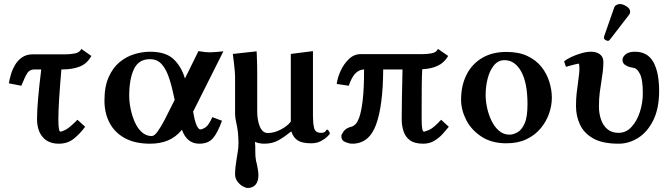

<svg xmlns="http://www.w3.org/2000/svg" viewBox="-20 -702 3326 954"><path d="M142 -432H306Q328 -432 352 -436.5Q376 -441 384 -459L434 -424Q413 -386 377 -371.5Q341 -357 289 -357H285Q278 -277 274 -213Q270 -149 270 -109Q270 -48 280 -48Q288 -48 306.5 -57.5Q325 -67 365 -107L403 -72Q378 -38 347 -13Q316 12 272 12Q221 12 192.5 -20.5Q164 -53 164 -112Q164 -151 169.5 -214.5Q175 -278 185 -357H152Q128 -357 116.5 -340Q105 -323 86 -276L24 -288Q27 -308 34.5 -333Q42 -358 55.5 -380.5Q69 -403 90.5 -417.5Q112 -432 142 -432Z M725 -445Q803 -445 842 -408.5Q881 -372 899 -312L966 -448Q990 -444 1002 -443Q1014 -442 1023 -442Q1034 -442 1051 -443.5Q1068 -445 1090 -447L938 -144L940 -146Q947 -102 956.5 -80.5Q966 -59 975 -59Q986 -59 1002 -70Q1018 -81 1035 -120L1083 -102Q1061 -41 1037.5 -14.5Q1014 12 970 12Q909 12 884 -57Q853 -20 814 -4Q775 12 726 12Q651 12 600.5 -15.5Q550 -43 524.5 -91.5Q499 -140 499 -202Q499 -272 520 -319Q541 -366 574.5 -393.5Q608 -421 648 -433Q688 -445 725 -445ZM848 -206 840 -241Q830 -288 816 -326Q802 -364 780.5 -386Q759 -408 725 -408Q669 -408 645.5 -358.5Q622 -309 622 -226Q622 -196 629 -161.5Q636 -127 649.5 -96Q663 -65 684.5 -45.5Q706 -26 734 -26Q747 -26 763.5 -49Q780 -72 798.5 -107.5Q817 -143 835 -180Z M1426 -48Q1395 -23 1364.5 -5.5Q1334 12 1293 12Q1268 12 1247 3Q1249 27 1248.5 50.5Q1248 74 1252 96Q1257 115 1260.5 135Q1264 155 1264 168Q1264 200 1249.5 216Q1235 232 1211 232Q1201 232 1186 223.5Q1171 215 1159.5 199.5Q1148 184 1148 163Q1148 147 1150 129Q1152 111 1155 92Q1158 72 1161.5 51.5Q1165 31 1165 4Q1165 -7 1164 -19Q1163 -31 1162 -46Q1160 -66 1154 -92Q1148 -118 1148 -137V-323Q1148 -332 1146.5 -350.5Q1145 -369 1142.5 -388Q1140 -407 1138.5 -420.5Q1137 -434 1137 -434L1255 -447Q1255 -447 1256 -427.5Q1257 -408 1257.5 -383.5Q1258 -359 1258 -343V-150Q1258 -103 1271.5 -72Q1285 -41 1311 -41Q1342 -41 1375.5 -58.5Q1409 -76 1425 -98V-434L1535 -448V-126Q1535 -92 1540.5 -67Q1546 -42 1575 -42Q1593 -42 1597.5 -50Q1602 -58 1606 -58Q1609 -58 1614 -50.5Q1619 -43 1619 -38Q1619 -36 1607 -24Q1595 -12 1574.5 -1Q1554 10 1526 10Q1481 10 1459 -4.5Q1437 -19 1428 -48Z M2079 -433Q2100 -433 2124 -437Q2148 -441 2156 -459L2207 -424Q2187 -390 2154.5 -375Q2122 -360 2078 -358Q2076 -331 2075.5 -270Q2075 -209 2075 -109Q2075 -48 2086 -48Q2093 -48 2114 -57.5Q2135 -67 2172 -107L2210 -72Q2198 -57 2180 -37Q2162 -17 2138 -2.5Q2114 12 2083 12Q2040 12 2017 -5Q1994 -22 1985 -50Q1976 -78 1976 -109Q1976 -153 1977 -212.5Q1978 -272 1980 -357H1884Q1883 -177 1848.5 -82.5Q1814 12 1730 12Q1716 12 1696 4Q1676 -4 1676 -26Q1676 -33 1687.5 -49.5Q1699 -66 1728 -73Q1736 -75 1746.5 -85Q1757 -95 1766.5 -123Q1776 -151 1782.5 -207Q1789 -263 1789 -357Q1764 -356 1745.5 -337Q1727 -318 1713 -276L1653 -285Q1657 -316 1672.5 -350Q1688 -384 1713.5 -408.5Q1739 -433 1772 -433Z M2271 -207Q2271 -276 2297.5 -329.5Q2324 -383 2374.5 -413.5Q2425 -444 2497 -444Q2558 -444 2601 -423.5Q2644 -403 2670.5 -369.5Q2697 -336 2709.5 -295.5Q2722 -255 2722 -216Q2722 -178 2708.5 -138.5Q2695 -99 2667 -65Q2639 -31 2596.5 -10.5Q2554 10 2496 10Q2423 10 2372.5 -23Q2322 -56 2296.5 -106Q2271 -156 2271 -207ZM2487 -403Q2455 -403 2434 -377Q2413 -351 2403 -311.5Q2393 -272 2393 -229Q2393 -201 2400 -167.5Q2407 -134 2421.5 -103.5Q2436 -73 2458.5 -53Q2481 -33 2512 -33Q2530 -33 2551 -44.5Q2572 -56 2586.5 -88Q2601 -120 2601 -184Q2601 -291 2569.5 -347Q2538 -403 2487 -403Z M3060 -682Q3075 -682 3093 -670.5Q3111 -659 3111 -644Q3111 -635 3106 -629L3012 -507Q3006 -499 3001 -499Q2995 -499 2988 -503.5Q2981 -508 2981 -513Q2981 -514 2981 -517Q2981 -520 2982 -522L3032 -665Q3035 -673 3043.5 -677.5Q3052 -682 3060 -682ZM3255 -250Q3255 -163 3226 -104.5Q3197 -46 3151 -17Q3105 12 3054 12Q2973 12 2927 -14.5Q2881 -41 2861.5 -83.5Q2842 -126 2842 -175Q2842 -209 2845 -237.5Q2848 -266 2852 -291Q2854 -310 2856.5 -327.5Q2859 -345 2859 -361Q2859 -386 2855 -386Q2852 -386 2836.5 -382Q2821 -378 2806.5 -374Q2792 -370 2792 -370L2783 -397Q2794 -407 2817 -418Q2840 -429 2867 -437Q2894 -445 2917 -445Q2944 -445 2961 -432Q2978 -419 2978 -394Q2978 -369 2975 -345.5Q2972 -322 2968 -297Q2964 -272 2960 -242.5Q2956 -213 2956 -172Q2956 -139 2966 -109Q2976 -79 2997.5 -60.5Q3019 -42 3054 -42Q3091 -42 3118 -71.5Q3145 -101 3159.5 -146Q3174 -191 3174 -238Q3174 -306 3160.5 -333Q3147 -360 3132 -364Q3124 -365 3110 -368.5Q3096 -372 3084.5 -380.5Q3073 -389 3073 -405Q3073 -419 3088.5 -432Q3104 -445 3135 -445Q3198 -445 3226.5 -393.5Q3255 -342 3255 -250Z"/></svg>

Font: Libertinus Serif SemiBold
Style: Regular
Weight: 600
Designer: Philipp H. Poll, Khaled Hosny
Foundry: Caleb Maclennan
Version: Version 7.051;RELEASE